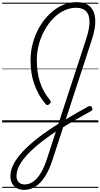

<svg xmlns="http://www.w3.org/2000/svg" viewBox="-20 -1150 944 1804"><path d="M206 634Q169 634 139.5 618.5Q110 603 94 574Q78 545 78 506Q78 452 106 395.5Q134 339 190.5 277.5Q247 216 331.5 150Q416 84 529 13L790 -785Q821 -880 821 -945Q821 -1010 789.5 -1043.5Q758 -1077 695 -1077Q637 -1077 582.5 -1051Q528 -1025 481.5 -978Q435 -931 400 -868.5Q365 -806 345.5 -733.5Q326 -661 326 -584Q326 -529 333 -478Q340 -427 355 -380Q370 -333 394 -290Q418 -247 451 -208Q458 -199 456.5 -190Q455 -181 445 -172Q433 -162 425 -162.5Q417 -163 409 -173Q371 -217 344.5 -265Q318 -313 300.5 -364Q283 -415 275 -469.5Q267 -524 267 -582Q267 -668 289.5 -749Q312 -830 352.5 -899Q393 -968 447.5 -1020Q502 -1072 566 -1101Q630 -1130 700 -1130Q783 -1130 827 -1087.5Q871 -1045 875 -965Q879 -885 841 -771L598 -28Q647 -58 700.5 -89Q754 -120 812 -151Q822 -156 830 -154Q838 -152 844 -140Q851 -128 848 -120Q845 -112 835 -106Q763 -67 698 -29.5Q633 8 574 44L473 353Q443 446 402.5 509Q362 572 313 603Q264 634 206 634ZM212 583Q255 583 293 556Q331 529 363.5 475Q396 421 422 341L505 86Q382 168 299.5 241.5Q217 315 176 380Q135 445 135 503Q135 541 156 562Q177 583 212 583ZM0 605H904V615H0ZM0 -20H904V0H0ZM0 -505H904V-500H0ZM0 -1125H904V-1115H0Z"/></svg>

Font: Playwrite CU Guides
Style: Regular
Weight: 400
Designer: Veronika Burian, José Scaglione
Foundry: TypeTogether
Version: Version 1.003